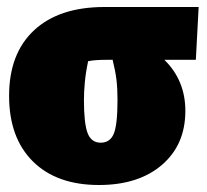

<svg xmlns="http://www.w3.org/2000/svg" viewBox="-20 -515 592 549"><path d="M510 -198Q510 -101 443 -43.5Q376 14 263 14Q142 14 74 -53.5Q6 -121 6 -241Q6 -362 77.5 -428.5Q149 -495 279 -495H548L540 -344H450Q510 -285 510 -198ZM289 -344Q267 -344 254.5 -343Q242 -342 232 -340Q225 -307 222.5 -279Q220 -251 220 -229Q220 -162 230.5 -134.5Q241 -107 268 -107Q295 -107 305.5 -133Q316 -159 316 -229Q316 -262 313 -287Q310 -312 302 -344Z"/></svg>

Font: Piazzolla Black
Style: Regular
Weight: 900
Designer: Juan Pablo del Peral
Foundry: Huerta Tipografica
Version: Version 1.330